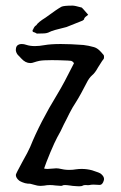

<svg xmlns="http://www.w3.org/2000/svg" viewBox="-20 -654 425 674"><path d="M336.9 -41.5Q345.2 -33.7 345.2 -25.4Q345.2 -23.4 344.7 -21.5Q340.3 -4.9 329.6 -4.9H328.6Q316.9 -5.9 309.1 -5.9Q298.8 -5.9 294.4 -4.4Q292.5 -3.9 288.6 -3.9L282.2 -4.4H279.8Q273.4 -4.4 270.5 -2.4Q267.1 0 257.3 0Q253.4 0 248 -0.5Q241.7 -0.5 234.4 -1.5L228.5 -2.4L224.6 -2.9Q214.4 -4.4 208 -4.4Q201.7 -4.4 199.7 -2.9L197.8 -2Q196.3 -1.5 194.3 -1.5Q188.5 -1.5 174.8 -2.9Q164.6 -4.4 155.3 -4.4Q144.5 -4.4 135.3 -2.4Q129.4 -1.5 123 -1.5Q110.8 -1.5 97.7 -5.9Q92.3 -7.8 86.9 -8.8L82 -9.3H77.6Q67.4 -10.3 58.6 -14.2L53.2 -16.6L47.9 -19.5Q35.6 -29.3 35.6 -40Q35.6 -43.9 58.1 -85L66.9 -101.1Q71.8 -110.4 75.2 -116.2Q83.5 -132.3 85.9 -138.2Q121.1 -225.1 181.2 -323.2Q204.1 -360.8 239.7 -432.1Q235.8 -438.5 229.5 -440.4L223.6 -440.9L218.3 -441.4Q185.1 -442.9 162.1 -442.9Q131.3 -442.9 118.2 -440.4L108.4 -438L99.1 -435.1Q92.8 -432.6 86.4 -432.6Q69.3 -432.6 54.7 -448.7L48.3 -455.6L42.5 -461.4Q36.6 -468.8 35.6 -477.1V-479.5Q35.6 -494.1 46.9 -498Q51.3 -499.5 56.6 -499.5Q64 -499.5 72.3 -496.6Q85.4 -492.2 102.5 -492.2Q117.7 -492.2 136.2 -495.6Q158.2 -499.5 193.8 -499.5Q227.5 -499.5 272.9 -496.1Q280.8 -495.1 291 -493.2L309.1 -488.8Q318.8 -486.3 328.1 -478Q334 -472.7 343.8 -460.9Q345.2 -459 345.2 -453.6Q345.2 -447.8 343.3 -446.3Q338.4 -440.4 333.5 -432.1L324.2 -417.5Q313.5 -397.9 303.7 -390.1Q292.5 -380.4 283.7 -362.3L265.1 -327.1Q254.4 -307.6 245.1 -293Q235.4 -278.8 223.6 -255.9L213.9 -236.3L204.1 -217.3L192.9 -193.8L180.7 -171.4Q172.4 -156.2 156.7 -119.1Q141.1 -81.5 134.8 -62.5Q139.2 -61 147 -61Q153.3 -61 161.6 -62L168.9 -62.5L175.3 -63H179.7Q183.6 -63 186 -62.5Q206.1 -57.6 222.2 -57.6Q228.5 -57.6 235.4 -58.1L246.6 -59.6Q256.8 -61 266.6 -61Q285.2 -61 303.2 -56.2Q314.9 -52.7 324.7 -48.8Q333 -45.9 336.9 -41.5ZM98.6 -541Q95.2 -541.5 94.2 -544.9Q94.2 -547.9 94.7 -549.3L96.2 -550.3Q100.1 -561.5 107.4 -565.4Q113.3 -575.7 140.1 -592.3Q179.7 -621.6 195.8 -630.4Q204.1 -634.3 234.9 -634.3Q242.7 -634.3 267.1 -627.4Q270.5 -624.5 284.2 -608.4L289.6 -602.1Q284.7 -598.6 280 -594.7Q275.4 -590.8 275.4 -586.9Q275.4 -585 269.5 -581.5Q258.8 -577.1 213.4 -559.1Q164.1 -547.4 154.5 -542Q145 -536.6 130.9 -536.6L109.4 -536.1Q101.1 -541 98.6 -541Z"/></svg>

Font: Kurland
Style: Regular
Weight: 400
Designer: GGBot
Version: 0.22